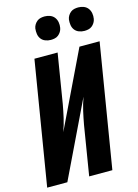

<svg xmlns="http://www.w3.org/2000/svg" viewBox="-139 -1029 791 1104"><g transform="rotate(-15 256.0 -477.5)"><path d="M0 0 121 -735H259L211 -441Q204 -402 195 -362.5Q186 -323 172 -284L389 -735H509L388 0H250L298 -294Q305 -333 314 -372.5Q323 -412 337 -451L120 0ZM441 -815Q424 -815 408.5 -821Q393 -827 383.5 -839.5Q374 -852 371.5 -868.5Q369 -885 371 -902Q373 -914 379.5 -924.5Q386 -935 395.5 -942.5Q405 -950 417 -952.5Q429 -955 440 -955Q457 -955 472.5 -949Q488 -943 497.5 -930.5Q507 -918 510 -901.5Q513 -885 510 -868Q508 -856 501.5 -845.5Q495 -835 485.5 -827.5Q476 -820 464 -817.5Q452 -815 441 -815ZM241 -815Q224 -815 208.5 -821Q193 -827 183.5 -839.5Q174 -852 171.5 -868.5Q169 -885 171 -902Q173 -914 179.5 -924.5Q186 -935 195.5 -942.5Q205 -950 217 -952.5Q229 -955 240 -955Q257 -955 272.5 -949Q288 -943 297.5 -930.5Q307 -918 310 -901.5Q313 -885 310 -868Q308 -856 301.5 -845.5Q295 -835 285.5 -827.5Q276 -820 264 -817.5Q252 -815 241 -815Z"/></g></svg>

Font: Iosevka Curly Heavy
Style: Italic
Weight: 900
Italic angle: -9°
Monospace: yes
Designer: Belleve Invis
Foundry: Belleve Invis
Version: Version 22.1.2; ttfautohint (v1.8.4)